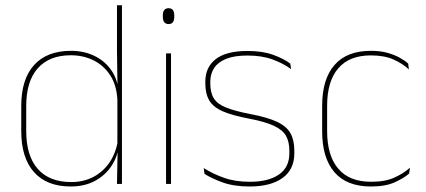

<svg xmlns="http://www.w3.org/2000/svg" viewBox="-20 -684 1585 714"><path d="M243 9.5Q154 9.5 106.5 -43.8Q59 -97 59 -197V-289.5Q59 -389.5 106.8 -442.2Q154.5 -495 244.5 -495Q294.5 -495 334.5 -474.5Q374.5 -454 397.8 -417Q421 -380 421.5 -330H427.5L416.5 -313.5Q413.5 -368.5 389.2 -405Q365 -441.5 327 -460Q289 -478.5 243.5 -478.5Q163.5 -478.5 120.5 -430.2Q77.5 -382 77.5 -289.5V-197Q77.5 -104.5 120.5 -55.8Q163.5 -7 245 -7Q291.5 -7 328 -26.5Q364.5 -46 388 -81Q411.5 -116 418.5 -162.5L427.5 -144H422Q417.5 -101.5 394.5 -66.8Q371.5 -32 333 -11.2Q294.5 9.5 243 9.5ZM415 0 417.5 -130.5 416.5 -138V-346.5L417 -356L415 -494.5V-664.5H433.5V0Z M597.5 0V-485.5H616V0ZM607 -594.5Q596.5 -594.5 591 -601.2Q585.5 -608 585.5 -622V-626.5Q585.5 -640 591 -646.8Q596.5 -653.5 607 -653.5Q617.5 -653.5 622.8 -646.8Q628 -640 628 -626.5V-622Q628 -608 622.8 -601.2Q617.5 -594.5 607 -594.5Z M908.5 9.5Q850 9.5 808.2 -5.5Q766.5 -20.5 740.5 -37.5L737.5 -59Q772.5 -37 813.8 -22.5Q855 -8 909.5 -8Q978 -8 1017 -34.8Q1056 -61.5 1056 -113.5V-123.5Q1056 -157 1043.5 -179Q1031 -201 998.5 -216.2Q966 -231.5 905.5 -243Q844 -254.5 808.5 -270Q773 -285.5 758.2 -310.5Q743.5 -335.5 743.5 -374.5V-379.5Q743.5 -434.5 782.8 -464.5Q822 -494.5 900.5 -494.5Q956.5 -494.5 996.2 -480Q1036 -465.5 1059.5 -447.5L1062.5 -427Q1032 -449 992.8 -463.2Q953.5 -477.5 900 -477.5Q853 -477.5 822.5 -465.8Q792 -454 777 -432Q762 -410 762 -379.5V-374.5Q762 -339.5 775.2 -318.2Q788.5 -297 821 -284Q853.5 -271 910 -260Q974 -248 1009.8 -231.2Q1045.5 -214.5 1060 -188.8Q1074.5 -163 1074.5 -124.5V-113.5Q1074.5 -54 1030.8 -22.2Q987 9.5 908.5 9.5Z M1359.5 9.5Q1269.5 9.5 1223.8 -43.5Q1178 -96.5 1178 -196V-290.5Q1178 -389.5 1223.8 -442.2Q1269.5 -495 1359.5 -495Q1394.5 -495 1421 -487.5Q1447.5 -480 1466.8 -469.2Q1486 -458.5 1498 -447.5L1500.5 -426Q1477.5 -447.5 1443.2 -462.8Q1409 -478 1359 -478Q1279 -478 1237.8 -429.8Q1196.5 -381.5 1196.5 -290.5V-196.5Q1196.5 -105.5 1237.8 -56.8Q1279 -8 1360.5 -8Q1412.5 -8 1447 -23.8Q1481.5 -39.5 1504.5 -60.5L1501.5 -38.5Q1482 -21.5 1447.8 -6Q1413.5 9.5 1359.5 9.5Z"/></svg>

Font: Anek Odia Medium Thin
Style: Regular
Weight: 250
Version: Version 1.003